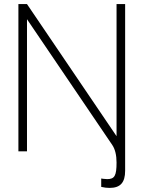

<svg xmlns="http://www.w3.org/2000/svg" viewBox="-20 -740 702 939"><path d="M550 -74 112 -720H70V0H112V-646L529 -31C543 -10.5 550 19 550 55C550 119.5 540.5 136 504 136C498.5 136 492 135.5 485 134.5L475 133V174C489.5 177.5 503 179 516 179C568.5 179 592 153 592 95V-720H550Z"/></svg>

Font: Vela Sans ExtLt
Style: Regular
Weight: 200
Designer: Principal design: Mikhail Sharanda - project Manrope.
Design modification: Ravid Balaliev
Foundry: Mikhail Sharanda
Version: Version 1.001